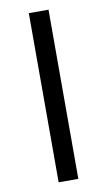

<svg xmlns="http://www.w3.org/2000/svg" viewBox="-83 -756 445 798"><g transform="rotate(-10 139.5 -357.0)"><path d="M98.1 0V-713.9H181.2V0Z"/></g></svg>

Font: f07686384
Style: Regular
Weight: 400
Foundry: Ascender Corporation
Version: Version 1.10